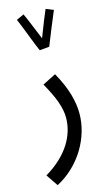

<svg xmlns="http://www.w3.org/2000/svg" viewBox="-165 -735 577 1013"><g transform="rotate(-15 123.5 -228.5)"><path d="M110 -482 163 -487C178 -526 226 -643 237 -668L196 -685C189 -670 158 -593 138 -540C119 -584 87 -666 76 -687L35 -668C53 -629 93 -518 110 -482ZM17 230C148 161 226 24 226 -106C226 -171 207 -247 155 -339L82 -302C130 -217 152 -157 152 -103C152 -9 99 90 -27 165Z"/></g></svg>

Font: Noto Sans Arabic UI XCn
Style: Regular
Weight: 400
Width: 2
Designer: Monotype Design Team, Nadine Chahine and Nizar Qandah
Foundry: Monotype Imaging Inc.
Version: Version 2.010